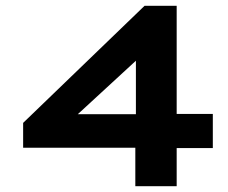

<svg xmlns="http://www.w3.org/2000/svg" viewBox="-20 -644 790 664"><path d="M448 0V-133H60V-219L480 -624H591V-250H716V-132H591V0ZM249 -249H450V-434Z"/></svg>

Font: Inconsolata ExtraExpanded Black
Style: Regular
Weight: 900
Width: 8
Monospace: yes
Designer: Raph Levien, Cyreal, Brenton Simpson
Foundry: Raph Levien, Cyreal, Google
Version: Version 3.001; ttfautohint (v1.8.2.53-6de2)